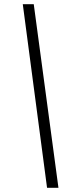

<svg xmlns="http://www.w3.org/2000/svg" viewBox="-20 -730 380 910"><path d="M88 -710H140L257 160H203Z"/></svg>

Font: mr_Source Sans Pro
Style: Italic
Weight: 400
Italic angle: -11°
Designer: Paul D. Hunt
Foundry: Adobe Systems Incorporated
Version: Version 1.036;July 10, 2024;FontCreator 11.5.0.2430 64-bit